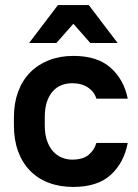

<svg xmlns="http://www.w3.org/2000/svg" viewBox="-20 -730 545 759"><path d="M270 9Q216 9 172.5 -7.5Q129 -24 98.5 -55.5Q68 -87 51.5 -132Q35 -177 35 -234V-266Q35 -322 51.5 -367Q68 -412 99 -443.5Q130 -475 173.5 -492Q217 -509 270 -509Q365 -509 417.5 -462Q470 -415 485 -340H361Q353 -367 328 -384Q303 -401 265 -401Q243 -401 223.5 -393.5Q204 -386 189 -369.5Q174 -353 165.5 -327.5Q157 -302 157 -266V-234Q157 -199 166 -173.5Q175 -148 190 -131.5Q205 -115 224.5 -107Q244 -99 265 -99Q308 -99 330.5 -118Q353 -137 361 -165H485Q470 -86 417.5 -38.5Q365 9 270 9ZM270 -636 203 -560H95L209 -710H331L445 -560H337Z"/></svg>

Font: PT Root UI Web Bold
Style: Regular
Weight: 700
Designer: Vitaly Kuzmin
Foundry: ParaType Ltd.
Version: Version 1.000W